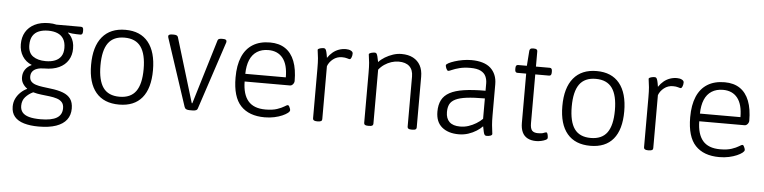

<svg xmlns="http://www.w3.org/2000/svg" viewBox="-49 -903 5451 1369"><g transform="rotate(5 2676.5 -219.0)"><path d="M254 212Q194 212 149.5 199Q105 186 81.5 158Q58 130 58 86Q58 55 70.5 29Q83 3 104 -17Q125 -37 149 -48L150 -50Q131 -63 118.5 -83Q106 -103 106 -129Q106 -160 122 -183.5Q138 -207 168 -221Q124 -239 100.5 -276.5Q77 -314 77 -362Q77 -412 98.5 -449Q120 -486 162 -507.5Q204 -529 265 -529Q279 -529 292.5 -527.5Q306 -526 318 -523H494Q503 -523 507 -517.5Q511 -512 511 -500V-490Q511 -467 494 -467Q482 -467 466.5 -467.5Q451 -468 435 -469.5Q419 -471 406 -474L405 -472Q419 -461 429 -445.5Q439 -430 445 -410Q451 -390 451 -362Q451 -316 429 -280Q407 -244 364.5 -224Q322 -204 259 -204Q229 -204 207.5 -196.5Q186 -189 175 -174.5Q164 -160 164 -139Q164 -116 176 -103Q188 -90 209.5 -83Q231 -76 258.5 -72.5Q286 -69 316 -65Q369 -59 405.5 -45Q442 -31 460.5 -5Q479 21 479 64Q479 111 454 144Q429 177 379 194.5Q329 212 254 212ZM264 159Q342 159 379.5 136.5Q417 114 417 67Q417 40 403.5 24.5Q390 9 366.5 1.5Q343 -6 314 -9.5Q285 -13 254 -16.5Q223 -20 195 -28Q163 -13 140.5 12Q118 37 118 75Q118 104 133.5 122.5Q149 141 181 150Q213 159 264 159ZM264 -257Q302 -257 330 -268Q358 -279 373.5 -302Q389 -325 389 -362Q389 -402 373.5 -427Q358 -452 330 -463.5Q302 -475 264 -475Q226 -475 197.5 -463.5Q169 -452 153.5 -427Q138 -402 138 -362Q138 -306 172.5 -281.5Q207 -257 264 -257Z M812 6Q703 6 646 -62Q589 -130 589 -259Q589 -390 646.5 -459.5Q704 -529 812 -529Q919 -529 975.5 -459.5Q1032 -390 1032 -259Q1032 -129 976 -61.5Q920 6 812 6ZM810 -50Q890 -50 927.5 -102Q965 -154 965 -261Q965 -368 927.5 -420.5Q890 -473 810 -473Q731 -473 693.5 -421Q656 -369 656 -261Q656 -154 693 -102Q730 -50 810 -50Z M1316 2Q1303 2 1293.5 -2Q1284 -6 1280 -17L1122 -496Q1121 -498 1120 -502.5Q1119 -507 1119 -510Q1119 -518 1126.5 -521.5Q1134 -525 1149 -525H1158Q1169 -525 1177 -522Q1185 -519 1188 -511L1328 -49H1332L1472 -511Q1474 -519 1482 -522Q1490 -525 1502 -525H1509Q1523 -525 1529.5 -521.5Q1536 -518 1536 -510Q1536 -507 1535.5 -503Q1535 -499 1533 -495L1375 -17Q1372 -6 1362.5 -2Q1353 2 1339 2Z M1854 6Q1742 6 1682.5 -57Q1623 -120 1623 -259Q1623 -347 1648.5 -407Q1674 -467 1724 -498Q1774 -529 1847 -529Q1912 -529 1956 -499.5Q2000 -470 2022.5 -412.5Q2045 -355 2045 -270Q2045 -263 2041 -255Q2037 -247 2030 -241.5Q2023 -236 2015 -236H1690Q1691 -144 1731 -97Q1771 -50 1855 -50Q1905 -50 1937.5 -61Q1970 -72 1988 -83.5Q2006 -95 2011 -95Q2017 -95 2021 -88.5Q2025 -82 2028 -73.5Q2031 -65 2031 -60Q2031 -51 2017 -40Q2003 -29 1979 -18.5Q1955 -8 1923 -1Q1891 6 1854 6ZM1690 -291H1980Q1980 -382 1943.5 -428Q1907 -474 1840 -474Q1792 -474 1758.5 -452.5Q1725 -431 1708 -390.5Q1691 -350 1690 -291Z M2229 2Q2214 2 2206.5 -2.5Q2199 -7 2199 -16V-373Q2199 -420 2196.5 -446.5Q2194 -473 2191.5 -486.5Q2189 -500 2189 -506Q2189 -510 2193.5 -513Q2198 -516 2204.5 -518Q2211 -520 2218.5 -521Q2226 -522 2231 -522Q2239 -522 2243.5 -517Q2248 -512 2252 -497Q2256 -482 2260 -455Q2276 -479 2296 -495.5Q2316 -512 2340 -520.5Q2364 -529 2390 -529Q2411 -529 2425.5 -521.5Q2440 -514 2440 -502Q2440 -494 2438.5 -486.5Q2437 -479 2434.5 -473Q2432 -467 2429 -463.5Q2426 -460 2422 -460Q2417 -460 2403 -464.5Q2389 -469 2367 -469Q2331 -469 2303.5 -447.5Q2276 -426 2265 -396V-16Q2265 -7 2257.5 -2.5Q2250 2 2234 2Z M2594 2Q2578 2 2571.5 -2.5Q2565 -7 2565 -16V-373Q2565 -420 2562.5 -446.5Q2560 -473 2557.5 -486.5Q2555 -500 2555 -506Q2555 -510 2559.5 -513Q2564 -516 2570.5 -518Q2577 -520 2584.5 -521Q2592 -522 2597 -522Q2605 -522 2609 -517Q2613 -512 2617 -498Q2621 -484 2626 -457Q2644 -477 2670.5 -493Q2697 -509 2727 -519Q2757 -529 2788 -529Q2837 -529 2871 -511Q2905 -493 2923 -460Q2941 -427 2941 -379V-16Q2941 -7 2934.5 -2.5Q2928 2 2912 2H2905Q2889 2 2882.5 -2.5Q2876 -7 2876 -16V-375Q2876 -423 2849.5 -448Q2823 -473 2772 -473Q2746 -473 2720 -464.5Q2694 -456 2671 -440.5Q2648 -425 2631 -403V-16Q2631 -7 2624.5 -2.5Q2618 2 2602 2Z M3243 6Q3168 6 3123 -31Q3078 -68 3078 -142Q3078 -191 3095.5 -225Q3113 -259 3151.5 -280Q3190 -301 3253 -310.5Q3316 -320 3407 -320V-373Q3407 -400 3396.5 -423Q3386 -446 3359.5 -459.5Q3333 -473 3285 -473Q3241 -473 3208 -464.5Q3175 -456 3155.5 -447Q3136 -438 3129 -438Q3126 -438 3122.5 -441.5Q3119 -445 3116 -451.5Q3113 -458 3111 -464.5Q3109 -471 3109 -476Q3109 -483 3125.5 -492Q3142 -501 3168.5 -509.5Q3195 -518 3226 -523.5Q3257 -529 3288 -529Q3333 -529 3368 -518.5Q3403 -508 3425.5 -487.5Q3448 -467 3460 -438Q3472 -409 3472 -372V-150Q3472 -108 3474.5 -80.5Q3477 -53 3479.5 -38Q3482 -23 3482 -17Q3482 -13 3478.5 -9.5Q3475 -6 3469 -4Q3463 -2 3456 -1Q3449 0 3442 0Q3434 0 3429 -5Q3424 -10 3420.5 -25Q3417 -40 3412 -66Q3395 -48 3369 -31.5Q3343 -15 3311 -4.5Q3279 6 3243 6ZM3248 -50Q3280 -50 3308.5 -59.5Q3337 -69 3362.5 -84.5Q3388 -100 3407 -119V-265Q3328 -265 3277 -258.5Q3226 -252 3197 -237.5Q3168 -223 3157 -200.5Q3146 -178 3146 -145Q3146 -99 3171.5 -74.5Q3197 -50 3248 -50Z M3798 6Q3761 6 3735.5 -7.5Q3710 -21 3697.5 -48Q3685 -75 3685 -115V-467H3622Q3605 -467 3605 -490V-500Q3605 -523 3622 -523H3685L3693 -632Q3695 -642 3700.5 -646Q3706 -650 3718 -650H3723Q3738 -650 3744 -645.5Q3750 -641 3750 -632V-523H3849Q3866 -523 3866 -500V-490Q3866 -467 3849 -467H3750V-118Q3750 -80 3763 -65.5Q3776 -51 3806 -51Q3833 -51 3845.5 -56.5Q3858 -62 3865 -62Q3869 -62 3871.5 -57Q3874 -52 3875.5 -45.5Q3877 -39 3877.5 -33Q3878 -27 3878 -24Q3878 -15 3864.5 -8.5Q3851 -2 3832.5 2Q3814 6 3798 6Z M4185 6Q4076 6 4019 -62Q3962 -130 3962 -259Q3962 -390 4019.5 -459.5Q4077 -529 4185 -529Q4292 -529 4348.5 -459.5Q4405 -390 4405 -259Q4405 -129 4349 -61.5Q4293 6 4185 6ZM4183 -50Q4263 -50 4300.5 -102Q4338 -154 4338 -261Q4338 -368 4300.5 -420.5Q4263 -473 4183 -473Q4104 -473 4066.5 -421Q4029 -369 4029 -261Q4029 -154 4066 -102Q4103 -50 4183 -50Z M4598 2Q4583 2 4575.5 -2.5Q4568 -7 4568 -16V-373Q4568 -420 4565.5 -446.5Q4563 -473 4560.5 -486.5Q4558 -500 4558 -506Q4558 -510 4562.5 -513Q4567 -516 4573.5 -518Q4580 -520 4587.5 -521Q4595 -522 4600 -522Q4608 -522 4612.5 -517Q4617 -512 4621 -497Q4625 -482 4629 -455Q4645 -479 4665 -495.5Q4685 -512 4709 -520.5Q4733 -529 4759 -529Q4780 -529 4794.5 -521.5Q4809 -514 4809 -502Q4809 -494 4807.5 -486.5Q4806 -479 4803.5 -473Q4801 -467 4798 -463.5Q4795 -460 4791 -460Q4786 -460 4772 -464.5Q4758 -469 4736 -469Q4700 -469 4672.5 -447.5Q4645 -426 4634 -396V-16Q4634 -7 4626.5 -2.5Q4619 2 4603 2Z M5108 6Q4996 6 4936.5 -57Q4877 -120 4877 -259Q4877 -347 4902.5 -407Q4928 -467 4978 -498Q5028 -529 5101 -529Q5166 -529 5210 -499.5Q5254 -470 5276.5 -412.5Q5299 -355 5299 -270Q5299 -263 5295 -255Q5291 -247 5284 -241.5Q5277 -236 5269 -236H4944Q4945 -144 4985 -97Q5025 -50 5109 -50Q5159 -50 5191.5 -61Q5224 -72 5242 -83.5Q5260 -95 5265 -95Q5271 -95 5275 -88.5Q5279 -82 5282 -73.5Q5285 -65 5285 -60Q5285 -51 5271 -40Q5257 -29 5233 -18.5Q5209 -8 5177 -1Q5145 6 5108 6ZM4944 -291H5234Q5234 -382 5197.5 -428Q5161 -474 5094 -474Q5046 -474 5012.5 -452.5Q4979 -431 4962 -390.5Q4945 -350 4944 -291Z"/></g></svg>

Font: Asap Light
Style: Regular
Weight: 300
Designer: Pablo Cosgaya
Foundry: Omnibus-Type
Version: Version 3.001